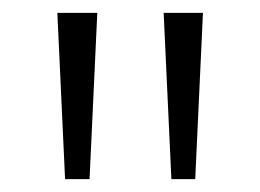

<svg xmlns="http://www.w3.org/2000/svg" viewBox="-20 -734 404 298"><path d="M69 -714H131L119 -456H81ZM234 -714H295L283 -456H246Z"/></svg>

Font: Noto Sans Thai Looped Light
Style: Regular
Weight: 300
Designer: Sasikarn Vongin, Ben Mitchell
Foundry: The Fontpad Ltd
Version: Version 1.001; ttfautohint (v1.8.4.7-5d5b)